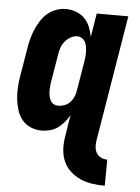

<svg xmlns="http://www.w3.org/2000/svg" viewBox="-53 -570 607 835"><g transform="rotate(5 250.0 -152.5)"><path d="M436 223Q408 223 380.5 219Q353 215 328.5 204Q304 193 284.5 175Q265 157 254.5 132.5Q244 108 242.5 80Q241 52 246 24L261 -71Q253 -55 240.5 -40Q228 -25 212.5 -13.5Q197 -2 178.5 3Q160 8 143 8Q117 8 94 -1.5Q71 -11 56 -29.5Q41 -48 33.5 -72Q26 -96 23.5 -121Q21 -146 22.5 -172Q24 -198 29 -225L49 -345Q52 -365 57.5 -385.5Q63 -406 71.5 -426Q80 -446 92 -465Q104 -484 121 -498.5Q138 -513 159 -520.5Q180 -528 201 -528Q224 -528 245.5 -520Q267 -512 282.5 -496.5Q298 -481 306.5 -460Q315 -439 319 -416L336 -520H474L384 24Q381 39 381.5 54.5Q382 70 388.5 82.5Q395 95 408 102Q421 109 437 109ZM204 -106Q217 -106 231 -111Q245 -116 255 -126.5Q265 -137 271 -150.5Q277 -164 279 -178L299 -298Q301 -310 302.5 -321.5Q304 -333 304 -345Q304 -357 302.5 -368.5Q301 -380 296.5 -390Q292 -400 282.5 -407Q273 -414 261 -414Q246 -414 231.5 -406Q217 -398 206.5 -385Q196 -372 191 -356.5Q186 -341 184 -326L164 -206Q162 -195 161.5 -184.5Q161 -174 161 -163.5Q161 -153 163.5 -143Q166 -133 170.5 -124.5Q175 -116 184 -111Q193 -106 204 -106Z"/></g></svg>

Font: Iosevka Heavy
Style: Italic
Weight: 900
Italic angle: -9°
Monospace: yes
Designer: Belleve Invis
Foundry: Belleve Invis
Version: Version 32.5.0; ttfautohint (v1.8.4)